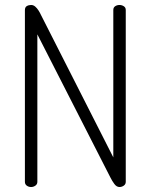

<svg xmlns="http://www.w3.org/2000/svg" viewBox="-20 -751 604 771"><path d="M105 0Q95 0 87.5 -5.5Q80 -11 80 -21V-710Q80 -722 87.5 -726.5Q95 -731 105 -731Q114 -731 121.5 -724.5Q129 -718 135 -708.5Q141 -699 145 -690L435 -119V-711Q435 -721 442.5 -726Q450 -731 460 -731Q469 -731 477 -726Q485 -721 485 -711V-21Q485 -11 477 -5.5Q469 0 460 0Q448 0 439 -12.5Q430 -25 424 -37L130 -613V-21Q130 -11 122 -5.5Q114 0 105 0Z"/></svg>

Font: Dosis Light
Style: Regular
Weight: 300
Designer: EdgarTolentino, PabloImpallari, IginoMarini
Foundry: EdgarTolentino, PabloImpallari, IginoMarini
Version: Version 3.001; ttfautohint (v1.8.2)